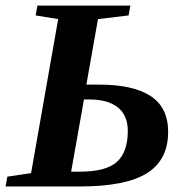

<svg xmlns="http://www.w3.org/2000/svg" viewBox="-29 -675 683 695"><path d="M100.1 -619.1 106.4 -654.8H442.9L436.5 -619.1L325.7 -606L283.7 -368.7H330.6Q452.6 -368.7 516.1 -327.4Q579.6 -286.1 579.6 -197.8Q579.6 -95.7 502.7 -47.9Q425.8 0 259.3 0H-8.8L-2.4 -35.6L83.5 -48.3L181.6 -606ZM274.9 -314.9 228.5 -53.7H260.7Q355.5 -53.7 394.5 -89.4Q433.6 -125 433.6 -201.2Q433.6 -257.3 397.7 -286.1Q361.8 -314.9 294.9 -314.9Z"/></svg>

Font: Liberation Serif
Style: Bold Italic
Weight: 700
Italic angle: -16.333°
Designer: Steve Matteson
Foundry: Ascender Corporation
Version: Version 2.1.5